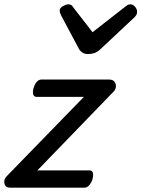

<svg xmlns="http://www.w3.org/2000/svg" viewBox="-35 -868 654 888"><path d="M11 0Q-10 0 -14.5 -19.5Q-19 -39 -2 -55L353 -420H134Q123 -420 119 -430Q115 -440 120 -460Q126 -480 135.5 -490Q145 -500 156 -500H470Q487 -500 494.5 -490Q502 -480 501 -467Q500 -454 491 -445L138 -80H379Q390 -80 394 -70.5Q398 -61 393 -40Q387 -21 377 -10.5Q367 0 356 0ZM568 -848Q580 -848 589.5 -837Q599 -826 599 -814Q599 -804 595.5 -798.5Q592 -793 588 -789L429 -640Q415 -627 401.5 -622.5Q388 -618 371 -618Q358 -618 347 -624.5Q336 -631 329 -644L248 -796Q244 -804 242.5 -809.5Q241 -815 241 -819Q241 -831 256 -839.5Q271 -848 280 -848Q291 -848 296.5 -843Q302 -838 306 -831L393 -719L539 -833Q546 -838 552.5 -843Q559 -848 568 -848Z"/></svg>

Font: Playwrite NL
Style: Regular
Weight: 400
Designer: Veronika Burian, José Scaglione
Foundry: TypeTogether
Version: Version 1.002